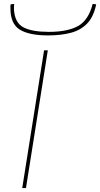

<svg xmlns="http://www.w3.org/2000/svg" viewBox="-20 -956 509 976"><path d="M93 0 204 -700H223L112 0ZM225 -776Q128 -776 80.5 -805.5Q33 -835 33 -914Q33 -919 33 -924Q33 -929 34 -934L52 -936Q51 -928 51 -920.5Q51 -913 51 -906Q56 -839 100 -816.5Q144 -794 228 -794Q323 -794 376.5 -823.5Q430 -853 451 -936L469 -934Q456 -871 423.5 -837Q391 -803 341 -789.5Q291 -776 225 -776Z"/></svg>

Font: Georama Extra Expanded Thin
Style: Italic
Weight: 100
Width: 8
Italic angle: -9°
Designer: Jean-Baptiste Levee
Foundry: Production Type
Version: Version 1.000